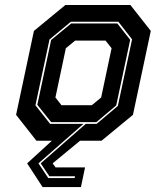

<svg xmlns="http://www.w3.org/2000/svg" viewBox="-20 -560 625 764"><path d="M499 -540 580 -437 509 -103 384 0H298.5L189.5 90L201 106H318.5L302 184.5H149.5L88 90L186.5 0H125L44 -103L115 -437L240 -540ZM179.5 -67H312L133 90L172 148.5H277L278.5 141.5H176.5L142 90L321 -67H364.5L449 -138.5L505.5 -403.5L451 -473.5H262L177 -403L121 -141ZM183.5 -74 128.5 -143 183.5 -401 263 -466.5H447L498 -401.5L442.5 -140.5L363.5 -74ZM224.5 -141.5H345.5L382.5 -172L424 -368L400 -398.5H279L242 -368L200.5 -172Z"/></svg>

Font: Tourney Expanded ExtraBold
Style: Italic
Weight: 800
Width: 7
Italic angle: -12°
Designer: Tyler Finck
Foundry: Etcetera Type Co
Version: Version 1.010; ttfautohint (v1.8.3)